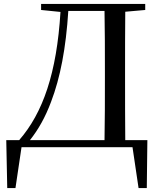

<svg xmlns="http://www.w3.org/2000/svg" viewBox="-20 -752 810 981"><path d="M513 0H657L688 209H730L733 -36H620C619 -137 619 -240 619 -355V-387C619 -492 619 -593 620 -692L722 -701V-732H190V-701L289 -691C270 -378 199 -175 78 -36H12L17 209H59L90 0ZM514 -36H133C176 -90 212 -154 241 -232C288 -355 317 -506 329 -696H514C516 -596 516 -493 516 -387V-355C516 -239 516 -136 514 -36Z"/></svg>

Font: Source Han Serif CN Medium
Style: Regular
Weight: 500
Designer: Ryoko NISHIZUKA 西塚涼子 (kana & ideographs); Frank Grießhammer (Latin, Greek & Cyrillic); Wenlong ZHANG 张文龙 (bopomofo); San
Foundry: Adobe
Version: Version 2.002;hotconv 1.1.0;makeotfexe 2.6.0